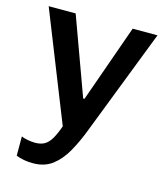

<svg xmlns="http://www.w3.org/2000/svg" viewBox="-106 -592 741 859"><g transform="rotate(15 265.0 -162.5)"><path d="M127 186Q104 186 84.5 182.5Q65 179 48 172V83Q59 88 77 91.5Q95 95 112 95Q138 95 155.5 85Q173 75 186.5 52Q200 29 213 -8L13 -511H138L269 -152H275L402 -511H517L328 -23Q306 35 279.5 82.5Q253 130 216.5 158Q180 186 127 186Z"/></g></svg>

Font: Chivo Medium Medium
Style: Regular
Weight: 500
Version: Version 2.002